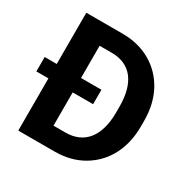

<svg xmlns="http://www.w3.org/2000/svg" viewBox="-161 -857 986 1003"><g transform="rotate(30 332.5 -355.5)"><path d="M296.4 0C360.8 0 417.5 -14.2 466.3 -42.5C564 -99.1 622.1 -203.1 622.1 -338.4V-372.1C622.1 -439.9 608.4 -499 581.1 -549.8C525.9 -651.4 424.8 -710.9 297.9 -710.9H78.1V-401.9H5.4V-314.9H78.1V0ZM224.6 -401.9V-596.2H297.9C411.1 -596.2 473.6 -518.1 473.6 -373V-338.4C473.6 -195.3 411.6 -114.3 296.4 -114.3H224.6V-314.9H347.7V-401.9Z"/></g></svg>

Font: Vazirmatn
Style: Bold
Weight: 700
Designer: Saber Rastikerdar
Foundry: Saber Rastikerdar
Version: Version 33.003